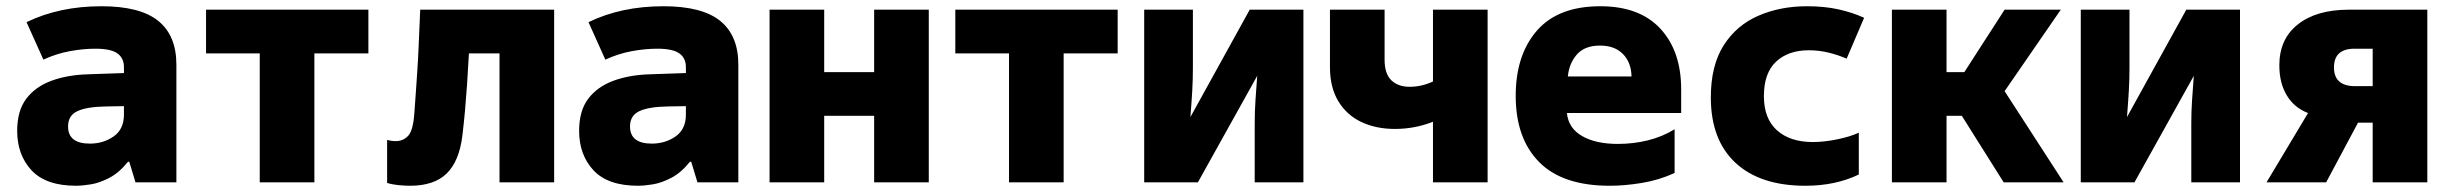

<svg xmlns="http://www.w3.org/2000/svg" viewBox="-20 -584 7840 615"><path d="M224 11Q127 11 81 -38.5Q35 -88 35 -165Q35 -229 64 -267.5Q93 -306 144 -325Q195 -344 261 -346L377 -350V-369Q377 -398 356 -413Q335 -428 286 -428Q246 -428 203 -420Q160 -412 119 -393L65 -513Q170 -564 305 -564Q429 -564 487 -517Q545 -470 545 -377V0H414L394 -66H390Q362 -31 330.5 -14.5Q299 2 271 6.5Q243 11 224 11ZM268 -124Q311 -124 344 -147Q377 -170 377 -217V-244L319 -243Q258 -242 228 -228Q198 -214 198 -179Q198 -124 268 -124Z M812 0V-413H640V-553H1160V-413H987V0Z M1293 11Q1277 11 1256.5 9Q1236 7 1220 2V-136Q1233 -132 1248 -132Q1271 -132 1287 -148.5Q1303 -165 1307 -219Q1310 -257 1312 -288Q1314 -319 1316.5 -354.5Q1319 -390 1321 -437Q1323 -484 1326 -553H1755V0H1580V-413H1482Q1479 -357 1476 -313Q1473 -269 1469.5 -230Q1466 -191 1461 -149Q1451 -68 1411 -28.5Q1371 11 1293 11Z M2024 11Q1927 11 1881 -38.5Q1835 -88 1835 -165Q1835 -229 1864 -267.5Q1893 -306 1944 -325Q1995 -344 2061 -346L2177 -350V-369Q2177 -398 2156 -413Q2135 -428 2086 -428Q2046 -428 2003 -420Q1960 -412 1919 -393L1865 -513Q1970 -564 2105 -564Q2229 -564 2287 -517Q2345 -470 2345 -377V0H2214L2194 -66H2190Q2162 -31 2130.5 -14.5Q2099 2 2071 6.5Q2043 11 2024 11ZM2068 -124Q2111 -124 2144 -147Q2177 -170 2177 -217V-244L2119 -243Q2058 -242 2028 -228Q1998 -214 1998 -179Q1998 -124 2068 -124Z M2445 0V-553H2620V-353H2780V-553H2955V0H2780V-213H2620V0Z M3212 0V-413H3040V-553H3560V-413H3387V0Z M3645 0V-553H3801V-369Q3801 -330 3799 -294.5Q3797 -259 3793 -209L3983 -553H4155V0H3999V-189Q3999 -227 4001.5 -264Q4004 -301 4007 -341L3817 0Z M4570 0V-194Q4512 -171 4448 -171Q4388 -171 4341 -193Q4294 -215 4267 -259.5Q4240 -304 4240 -369V-553H4415V-393Q4415 -348 4436.5 -327Q4458 -306 4495 -306Q4534 -306 4570 -323V-553H4745V0Z M5136 11Q4985 11 4910 -65Q4835 -141 4835 -277Q4835 -408 4903 -486Q4971 -564 5106 -564Q5232 -564 5298.5 -492Q5365 -420 5365 -298V-222H4999Q5004 -173 5048 -148Q5092 -123 5162 -123Q5212 -123 5258.5 -134.5Q5305 -146 5344 -170V-30Q5294 -7 5239 2Q5184 11 5136 11ZM5002 -339H5206Q5205 -384 5178.5 -411Q5152 -438 5105 -438Q5056 -438 5031 -409.5Q5006 -381 5002 -339Z M5763 11Q5618 11 5539 -62.5Q5460 -136 5460 -272Q5460 -374 5501 -438.5Q5542 -503 5612 -533.5Q5682 -564 5768 -564Q5824 -564 5869 -554Q5914 -544 5951 -527L5895 -396Q5868 -408 5837 -415.5Q5806 -423 5774 -423Q5708 -423 5669 -386.5Q5630 -350 5630 -276Q5630 -204 5672 -166.5Q5714 -129 5787 -129Q5822 -129 5864 -137.5Q5906 -146 5934 -159V-25Q5859 11 5763 11Z M6040 0V-553H6215V-353H6272L6401 -553H6581L6401 -292L6590 0H6398L6264 -213H6215V0Z M6645 0V-553H6801V-369Q6801 -330 6799 -294.5Q6797 -259 6793 -209L6983 -553H7155V0H6999V-189Q6999 -227 7001.5 -264Q7004 -301 7007 -341L6817 0Z M7240 0 7373 -222Q7330 -238 7305.5 -277.5Q7281 -317 7281 -375Q7281 -459 7340.5 -506Q7400 -553 7504 -553H7755V0H7580V-191H7533L7431 0ZM7524 -308H7580V-428H7522Q7456 -428 7456 -368Q7456 -308 7524 -308Z"/></svg>

Font: Noto Sans Mono Black
Style: Regular
Weight: 900
Designer: Monotype Design Team
Foundry: Monotype Imaging Inc.
Version: Version 2.014